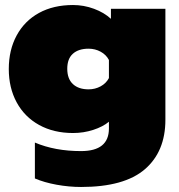

<svg xmlns="http://www.w3.org/2000/svg" viewBox="-20 -515 714 765"><path d="M119 196V53Q199 87 303 87Q414 87 414 -3V-30Q390 -10 351.5 2.5Q313 15 271 15Q194 15 136 -17Q78 -49 46.5 -107Q15 -165 15 -240Q15 -316 46.5 -374Q78 -432 135.5 -463.5Q193 -495 271 -495Q314 -495 354.5 -480Q395 -465 422 -440V-480H639V-38Q639 89 557 159.5Q475 230 303 230Q255 230 205.5 221Q156 212 119 196ZM414 -204V-276Q403 -297 381 -309Q359 -321 333 -321Q293 -321 270.5 -301Q248 -281 248 -241Q248 -201 270.5 -180Q293 -159 333 -159Q359 -159 381 -171Q403 -183 414 -204Z"/></svg>

Font: Prompt Black
Style: Regular
Weight: 900
Designer: Katatrad Team
Foundry: CadsonDemak
Version: Version 1.000